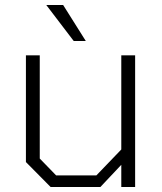

<svg xmlns="http://www.w3.org/2000/svg" viewBox="-20 -743 645 763"><path d="M273 -580 164 -723H231L321 -580ZM181 0 83 -99V-523H138V-113L203 -46H363L462 -149V-523H517V0H462V-88L379 0Z"/></svg>

Font: Tomorrow Light
Style: Regular
Weight: 300
Designer: Tony de Marco, Monica Rizzolli
Foundry: Just in Type
Version: Version 2.002